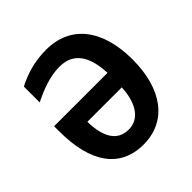

<svg xmlns="http://www.w3.org/2000/svg" viewBox="-193 -876 1037 1037"><g transform="rotate(-45 325.5 -357.5)"><path d="M298 -609C406 -609 452 -531 458 -402H50V-362C50 -128 141 10 322 10C501 10 605 -133 605 -357C605 -588 497 -725 311 -725C219 -725 146 -700 86 -669V-548C151 -580 222 -609 298 -609ZM323 -104C238 -104 196 -171 194 -292H457C451 -170 399 -104 323 -104Z"/></g></svg>

Font: Noto Sans Display SemiCondensed
Style: Bold
Weight: 700
Width: 4
Designer: Monotype Design Team
Foundry: Monotype Imaging Inc.
Version: Version 1.900